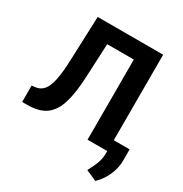

<svg xmlns="http://www.w3.org/2000/svg" viewBox="-207 -877 1183 1239"><g transform="rotate(30 384.5 -257.0)"><path d="M15 0V-122.3L35 -124Q74.5 -127.2 98.7 -154Q122.9 -180.8 135.1 -239.8Q147.4 -298.9 150.8 -399L162.9 -718.8H650.6V0H502.3V-597.1H303.9L292.2 -346.7Q286.8 -226.1 263.7 -149.5Q240.6 -72.9 190.8 -36.5Q140.9 0 54.3 0ZM768.6 -81.6V2.3Q768.7 40.7 757 78.2Q745.3 115.6 725 148.3Q704.7 181.1 678.1 205.5L599 170.3Q610.1 147.8 621.5 124.9Q633 102 641.1 74.3Q649.2 46.7 649.2 10.9V-81.6Z"/></g></svg>

Font: Inter Display V
Style: Regular
Weight: 400
Designer: Rasmus Andersson
Foundry: rsms
Version: Version 3.015;git-src